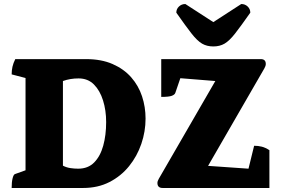

<svg xmlns="http://www.w3.org/2000/svg" viewBox="-20 -935 1407 955"><path d="M38 0Q38 -29 42.5 -47.5Q47 -66 54 -69L107 -88V-547L38 -565Q38 -585 42 -603Q46 -621 56 -641H408Q484 -641 540 -616.5Q596 -592 632.5 -550.5Q669 -509 686.5 -456Q704 -403 704 -345Q704 -281 683 -219.5Q662 -158 622 -108.5Q582 -59 524.5 -29.5Q467 0 393 0ZM369 -96Q418 -96 448.5 -127Q479 -158 493.5 -210.5Q508 -263 508 -328Q508 -386 492.5 -435.5Q477 -485 447 -515Q417 -545 371 -545Q329 -545 293 -532V-111Q310 -102 329.5 -99Q349 -96 369 -96ZM789 0Q763 0 763 -25Q763 -34 770 -46L1051 -532L877 -546L852 -473Q849 -464 834.5 -458.5Q820 -453 782 -453V-641H1277Q1302 -641 1302 -617Q1302 -607 1295 -595L1015 -110L1216 -96L1244 -210Q1264 -210 1282 -205.5Q1300 -201 1320 -188V0ZM1041 -704Q1009 -704 985 -718Q961 -732 932.5 -768.5Q904 -805 857 -872Q857 -890 870 -902.5Q883 -915 902 -915L1041 -825L1180 -915Q1199 -915 1212 -902.5Q1225 -890 1225 -872Q1178 -805 1149.5 -768.5Q1121 -732 1097 -718Q1073 -704 1041 -704Z"/></svg>

Font: Petrona Black
Style: Regular
Weight: 900
Designer: Ringo R. Seeber
Foundry: Ringo R. Seeber
Version: Version 2.001; ttfautohint (v1.8.3)